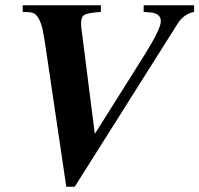

<svg xmlns="http://www.w3.org/2000/svg" viewBox="-20 -689 755 727"><path d="M715 -669V-644Q676 -636 653 -600L263 18H231L155 -495Q147 -551 141.5 -576.5Q136 -602 126 -619.5Q116 -637 103.5 -640.5Q91 -644 66 -644V-669H362V-644Q311 -640 299 -632.5Q287 -625 287 -599Q287 -588 289 -576L339 -182L526 -479Q589 -580 589 -608Q589 -639 548 -642L524 -644V-669Z"/></svg>

Font: STIX
Style: Bold Italic
Weight: 700
Italic angle: -16.33°
Designer: MicroPress Inc., with final additions and corrections provided by Coen Hoffman, Elsevier (retired)
Version: Version 1.1.1